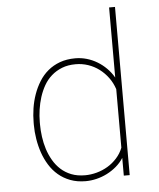

<svg xmlns="http://www.w3.org/2000/svg" viewBox="-54 -796 707 853"><g transform="rotate(-5 300.0 -370.0)"><path d="M85.9 -269.5Q85.9 -300.8 90.8 -332.8Q95.7 -364.7 106.2 -394.5Q116.7 -424.3 133.1 -450.7Q149.4 -477.1 172.4 -496.3Q195.3 -515.6 225.8 -526.9Q256.3 -538.1 294.9 -538.1Q320.8 -538.1 345.5 -531Q370.1 -523.9 392.1 -510.7Q414.1 -497.6 432.6 -479Q451.2 -460.4 464.4 -437.5V-750H490.7V0H464.4V-79.1Q450.7 -57.6 431.4 -41.3Q412.1 -24.9 389.4 -13.4Q366.7 -2 342.3 3.9Q317.9 9.8 293.9 9.8Q255.9 9.8 225.6 -1.7Q195.3 -13.2 172.4 -32.7Q149.4 -52.2 133.1 -78.6Q116.7 -105 106.4 -134.8Q96.2 -164.6 91.1 -196.5Q85.9 -228.5 85.9 -259.3ZM113.3 -259.3Q113.3 -232.4 117.2 -203.9Q121.1 -175.3 129.6 -148.4Q138.2 -121.6 152.1 -97.7Q166 -73.7 185.8 -55.7Q205.6 -37.6 232.2 -27.1Q258.8 -16.6 293.5 -16.6Q319.3 -16.6 345.5 -23.7Q371.6 -30.8 394.5 -44.4Q417.5 -58.1 435.8 -78.4Q454.1 -98.6 464.4 -124.5V-385.7Q455.1 -414.1 438 -437.3Q420.9 -460.4 398.7 -477.1Q376.5 -493.7 349.9 -502.7Q323.2 -511.7 294.4 -511.7Q259.8 -511.7 233.2 -501.2Q206.5 -490.7 186.3 -472.9Q166 -455.1 152.3 -431.2Q138.7 -407.2 130.1 -380.4Q121.6 -353.5 117.4 -325Q113.3 -296.4 113.3 -269.5Z"/></g></svg>

Font: TypoPRO Roboto Mono
Style: Regular
Weight: 250
Designer: Google
Version: Version 2.000986; 2015; ttfautohint (v1.3)